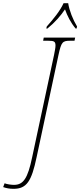

<svg xmlns="http://www.w3.org/2000/svg" viewBox="-151 -951 506 1211"><path d="M144 -784 141 -771H148C197 -811 231 -851 259 -892C273 -852 295 -808 326 -771H332L335 -784C309 -827 286 -885 279 -931H250C229 -884 187 -832 144 -784ZM-66 240C17 240 48 193 80 40L218 -605C236 -687 243 -694 293 -694H319L323 -714H125L121 -694H153C191 -694 199 -689 199 -663C199 -650 195 -631 190 -605L52 40C24 175 -4 215 -63 215C-80 215 -108 211 -122 205L-131 229C-111 236 -91 240 -66 240Z"/></svg>

Font: Noto Serif Condensed Thin
Style: Italic
Weight: 100
Width: 3
Italic angle: -12°
Designer: Monotype Design Team
Foundry: Monotype Imaging Inc.
Version: Version 2.013